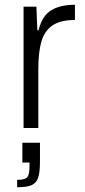

<svg xmlns="http://www.w3.org/2000/svg" viewBox="-20 -538 359 807"><path d="M79 -510H133L137 -411H142Q157 -472 195.5 -495Q234 -518 295 -518V-454Q234 -454 200.5 -431Q167 -408 154 -363.5Q141 -319 141 -245V0H79ZM104 162V145H74V62H148V140Q148 186 140.5 208.5Q133 231 113 240Q93 249 52 249V218Q85 218 94.5 207Q104 196 104 162Z"/></svg>

Font: Saira Semi Condensed Light
Style: Regular
Weight: 300
Width: 4
Designer: Hector Gatti with collaboration of the Omnibus-Type team
Foundry: Omnibus-Type
Version: Version 1.001; ttfautohint (v1.8)